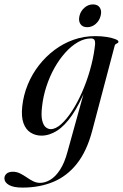

<svg xmlns="http://www.w3.org/2000/svg" viewBox="-91 -607 558 872"><path d="M327.5 -12Q303 80 258.2 136.5Q213.5 193 151 219Q88.5 245 11 245Q-30 245 -50.5 233Q-71 221 -71 203Q-71 190.5 -61.2 181.8Q-51.5 173 -32.5 173Q-15.5 173 -0.2 180.5Q15 188 29.8 198.2Q44.5 208.5 59.5 216Q74.5 223.5 91 223.5Q114 223.5 137.5 209.5Q161 195.5 181.5 164.2Q202 133 215.5 82.5L297 -211.5L301 -210Q270 -133 236.8 -84.5Q203.5 -36 168.2 -13.5Q133 9 97 9Q70.5 9 48.5 -4.5Q26.5 -18 15.8 -47.2Q5 -76.5 10 -123.5Q15.5 -175 35 -222.5Q54.5 -270 85.5 -310Q116.5 -350 156.5 -380Q196.5 -410 243.2 -426.5Q290 -443 341.5 -443Q370.5 -443 394.5 -439Q418.5 -435 432.8 -429.2Q447 -423.5 447 -418Q447 -413.5 443.2 -411.5Q439.5 -409.5 435.5 -407.2Q431.5 -405 430 -400ZM100 -123Q95 -81.5 100.8 -59.2Q106.5 -37 117.2 -28.8Q128 -20.5 139.5 -20.5Q161.5 -20.5 186.5 -42.8Q211.5 -65 236 -102.8Q260.5 -140.5 281.5 -188Q302.5 -235.5 317.2 -286.8Q332 -338 338.5 -386.5Q342.5 -408 340 -420.2Q337.5 -432.5 322.5 -432.5Q292.5 -432.5 262.8 -415.5Q233 -398.5 205.8 -368.2Q178.5 -338 156.5 -298.8Q134.5 -259.5 119.8 -214.5Q105 -169.5 100 -123ZM305 -483.5Q283.5 -483.5 274 -498.2Q264.5 -513 270 -535Q275.5 -557.5 292.8 -572.2Q310 -587 331 -587Q353 -587 362.5 -572.2Q372 -557.5 366 -535Q360.5 -513 343.5 -498.2Q326.5 -483.5 305 -483.5Z"/></svg>

Font: Fraunces 120pt
Style: Italic
Weight: 400
Italic angle: -16°
Version: Version 1.000;[b76b70a41]